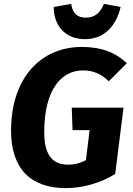

<svg xmlns="http://www.w3.org/2000/svg" viewBox="-20 -953 686 990"><path d="M320 17C406 17 498 -9 574 -56L617 -398H350L354 -282H442L423 -127C393 -112 367 -104 332 -104C254 -104 208 -149 208 -271C208 -492 297 -590 408 -590C460 -590 502 -572 541 -534L634 -627C579 -680 506 -711 402 -711C192 -711 37 -553 37 -279C37 -82 139 17 320 17ZM419 -751C515 -751 579 -817 602 -917L516 -933C496 -884 466 -862 423 -862C378 -862 354 -885 347 -933L257 -917C257 -821 316 -751 419 -751Z"/></svg>

Font: Fira Sans OT
Style: Bold Italic
Weight: 700
Italic angle: -8°
Designer: Carrois Corporate & Edenspiekermann
Foundry: Carrois Corporate GbR & Edenspiekermann AG
Version: Version 2.001